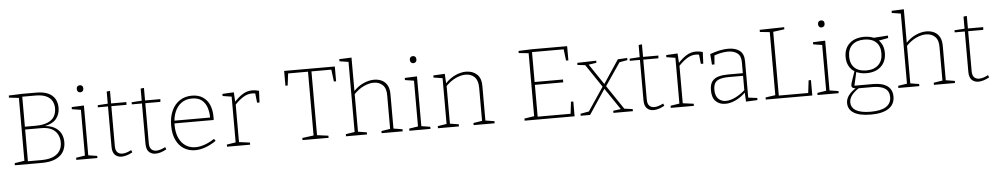

<svg xmlns="http://www.w3.org/2000/svg" viewBox="-47 -1208 9784 1887"><g transform="rotate(-5 4845.0 -264.5)"><path d="M365 -354 369 -359Q435 -357 478 -333.5Q521 -310 541.5 -271.5Q562 -233 562 -184Q562 -133 538.5 -91.5Q515 -50 462 -25Q409 0 322 0H58V-21L164 -37L155 -26V-666L164 -655L58 -667V-688L189 -693H329Q401 -693 446.5 -672Q492 -651 513.5 -613.5Q535 -576 535 -526Q535 -461 497 -415.5Q459 -370 365 -354ZM321 -665H180L189 -674V-360L180 -369H294Q367 -369 413 -388.5Q459 -408 479.5 -442.5Q500 -477 500 -522Q500 -566 481 -598Q462 -630 422.5 -647.5Q383 -665 321 -665ZM320 -28Q395 -28 440 -48.5Q485 -69 506 -104Q527 -139 527 -184Q527 -228 508 -264Q489 -300 449.5 -320.5Q410 -341 348 -341H180L189 -350V-19L180 -28Z M785 -28 777 -36 872 -21V0H664V-21L759 -36L752 -28V-493L759 -485L664 -500V-521L785 -526ZM761 -658Q747 -658 738 -667.5Q729 -677 729 -693Q729 -710 738.5 -719Q748 -728 762 -728Q776 -728 785 -719Q794 -710 794 -693Q794 -676 784 -667Q774 -658 761 -658Z M1111 7Q1070 7 1045 -18.5Q1020 -44 1020 -98V-505L1028 -496H920V-517L1028 -524L1020 -515V-643L1053 -647V-515L1045 -523H1204L1202 -496H1045L1053 -505V-102Q1053 -60 1071.5 -41Q1090 -22 1121 -22Q1140 -22 1162.5 -29Q1185 -36 1210 -49L1219 -26Q1159 7 1111 7Z M1446 7Q1405 7 1380 -18.5Q1355 -44 1355 -98V-505L1363 -496H1255V-517L1363 -524L1355 -515V-643L1388 -647V-515L1380 -523H1539L1537 -496H1380L1388 -505V-102Q1388 -60 1406.5 -41Q1425 -22 1456 -22Q1475 -22 1497.5 -29Q1520 -36 1545 -49L1554 -26Q1494 7 1446 7Z M1837 7Q1775 7 1726 -23.5Q1677 -54 1649.5 -112.5Q1622 -171 1622 -254Q1622 -338 1650 -400Q1678 -462 1729.5 -496Q1781 -530 1850 -530Q1914 -530 1957.5 -501Q2001 -472 2022.5 -422Q2044 -372 2044 -305Q2044 -299 2044 -292Q2044 -285 2043 -273H1642V-300H2019L2010 -294Q2011 -350 1995.5 -397.5Q1980 -445 1944.5 -473.5Q1909 -502 1849 -502Q1788 -502 1745 -471.5Q1702 -441 1679 -386Q1656 -331 1656 -258Q1656 -183 1679.5 -130.5Q1703 -78 1745.5 -50Q1788 -22 1843 -22Q1885 -22 1932.5 -38.5Q1980 -55 2030 -88L2044 -67Q1990 -30 1937.5 -11.5Q1885 7 1837 7Z M2151 0V-21L2246 -36L2239 -27V-495L2247 -485L2151 -500V-521L2264 -527L2270 -426L2265 -429Q2308 -476 2351 -503Q2394 -530 2446 -530Q2478 -530 2512 -520L2507 -405H2483L2472 -506L2478 -496Q2469 -498 2460 -499Q2451 -500 2442 -500Q2395 -500 2352 -472.5Q2309 -445 2267 -399L2272 -413V-27L2264 -36L2379 -21V0Z M2896 0V-21L3017 -37L3008 -26V-674L3018 -665H2803L2813 -674L2797 -547H2775V-693H3275V-547H3253L3237 -674L3247 -665H3032L3042 -674V-26L3033 -37L3153 -21V0Z M3325 0V-21L3421 -36L3413 -27V-734L3421 -725L3325 -740V-761L3446 -766V-426L3439 -429Q3488 -482 3543 -506Q3598 -530 3647 -530Q3691 -530 3725.5 -512.5Q3760 -495 3778.5 -459.5Q3797 -424 3796 -369V-27L3789 -36L3884 -21V0H3676V-21L3771 -36L3763 -27V-361Q3765 -433 3730.5 -467Q3696 -501 3640 -501Q3596 -501 3543.5 -477Q3491 -453 3441 -400L3446 -413V-27L3438 -36L3532 -21V0Z M4071 -28 4063 -36 4158 -21V0H3950V-21L4045 -36L4038 -28V-493L4045 -485L3950 -500V-521L4071 -526ZM4047 -658Q4033 -658 4024 -667.5Q4015 -677 4015 -693Q4015 -710 4024.5 -719Q4034 -728 4048 -728Q4062 -728 4071 -719Q4080 -710 4080 -693Q4080 -676 4070 -667Q4060 -658 4047 -658Z M4232 0V-21L4328 -36L4320 -27V-494L4328 -485L4232 -500V-521L4345 -527L4351 -426L4346 -429Q4396 -482 4450.5 -506Q4505 -530 4554 -530Q4620 -530 4662.5 -490.5Q4705 -451 4703 -369V-27L4696 -36L4791 -21V0H4584V-21L4678 -36L4670 -27V-361Q4670 -433 4636.5 -467Q4603 -501 4547 -501Q4503 -501 4450.5 -477Q4398 -453 4348 -401L4353 -413V-27L4345 -36L4439 -21V0Z M5557 -146H5580V0H5087V-21L5193 -37L5184 -26V-666L5193 -656L5087 -667V-688L5218 -693H5567V-553H5544L5529 -674L5539 -665H5209L5218 -674V-361L5209 -370H5498V-342H5209L5218 -351V-19L5209 -28H5552L5542 -19Z M5640 0V-20L5730 -36L5718 -26L5884 -273L5891 -279L6052 -521L6145 -526V-505L6057 -489L6071 -498L5911 -263L5904 -257L5733 0ZM5963 0V-21L6045 -32L6042 -26L5887 -255L5722 -500L5734 -491L5652 -500V-521L5839 -526V-505L5753 -492L5757 -501L5908 -277L6077 -26L6065 -33L6155 -21V0Z M6359 7Q6318 7 6293 -18.5Q6268 -44 6268 -98V-505L6276 -496H6168V-517L6276 -524L6268 -515V-643L6301 -647V-515L6293 -523H6452L6450 -496H6293L6301 -505V-102Q6301 -60 6319.5 -41Q6338 -22 6369 -22Q6388 -22 6410.5 -29Q6433 -36 6458 -49L6467 -26Q6407 7 6359 7Z M6529 0V-21L6624 -36L6617 -27V-495L6625 -485L6529 -500V-521L6642 -527L6648 -426L6643 -429Q6686 -476 6729 -503Q6772 -530 6824 -530Q6856 -530 6890 -520L6885 -405H6861L6850 -506L6856 -496Q6847 -498 6838 -499Q6829 -500 6820 -500Q6773 -500 6730 -472.5Q6687 -445 6645 -399L6650 -413V-27L6642 -36L6757 -21V0Z M7296 -25 7288 -35 7384 -23V-2L7271 3L7266 -93L7270 -90Q7225 -44 7171 -18.5Q7117 7 7067 7Q7010 7 6973.5 -28.5Q6937 -64 6937 -137Q6937 -196 6961 -226.5Q6985 -257 7026.5 -267.5Q7068 -278 7119 -278H7271L7264 -270V-387Q7264 -448 7229 -475Q7194 -502 7136 -502Q7105 -502 7068.5 -495Q7032 -488 6993 -473L7002 -485L6994 -388H6969L6961 -493Q7010 -511 7055.5 -520.5Q7101 -530 7141 -530Q7212 -530 7254 -498Q7296 -466 7296 -393ZM6971 -141Q6971 -80 7000.5 -50.5Q7030 -21 7075 -21Q7118 -21 7169.5 -46Q7221 -71 7269 -115L7264 -102V-259L7271 -252H7123Q7041 -252 7006 -227Q6971 -202 6971 -141Z M7902 -152H7925V0H7466V-21L7571 -36L7563 -26V-666L7571 -656L7466 -667V-688L7708 -693V-672L7589 -656L7597 -666V-19L7588 -28H7895L7886 -19Z M8098 -28 8090 -36 8185 -21V0H7977V-21L8072 -36L8065 -28V-493L8072 -485L7977 -500V-521L8098 -526ZM8074 -658Q8060 -658 8051 -667.5Q8042 -677 8042 -693Q8042 -710 8051.5 -719Q8061 -728 8075 -728Q8089 -728 8098 -719Q8107 -710 8107 -693Q8107 -676 8097 -667Q8087 -658 8074 -658Z M8484 237Q8372 237 8315.5 202.5Q8259 168 8259 104Q8259 63 8286.5 27Q8314 -9 8365 -39L8367 -33Q8341 -33 8328.5 -40.5Q8316 -48 8316 -63Q8316 -70 8317.5 -77Q8319 -84 8323 -97.5Q8327 -111 8336 -136.5Q8345 -162 8360 -206L8363 -199Q8325 -221 8304.5 -259Q8284 -297 8284 -347Q8284 -432 8337.5 -481Q8391 -530 8482 -530Q8539 -530 8582 -510L8569 -512L8717 -522V-498L8615 -479L8620 -484Q8645 -462 8658.5 -429.5Q8672 -397 8672 -356Q8672 -271 8619 -221.5Q8566 -172 8475 -172Q8416 -172 8370 -195L8378 -201L8344 -52L8337 -60H8529Q8622 -60 8670.5 -24.5Q8719 11 8719 80Q8719 156 8659 196.5Q8599 237 8484 237ZM8485 209Q8585 209 8635.5 176.5Q8686 144 8686 81Q8686 25 8645 -3Q8604 -31 8523 -31H8376L8391 -35Q8291 29 8291 99Q8291 153 8339.5 181Q8388 209 8485 209ZM8476 -199Q8552 -199 8595 -240Q8638 -281 8638 -354Q8638 -426 8597 -464.5Q8556 -503 8481 -503Q8404 -503 8361.5 -463Q8319 -423 8319 -348Q8319 -278 8360 -238.5Q8401 -199 8476 -199Z M8774 0V-21L8870 -36L8862 -27V-734L8870 -725L8774 -740V-761L8895 -766V-426L8888 -429Q8937 -482 8992 -506Q9047 -530 9096 -530Q9140 -530 9174.5 -512.5Q9209 -495 9227.5 -459.5Q9246 -424 9245 -369V-27L9238 -36L9333 -21V0H9125V-21L9220 -36L9212 -27V-361Q9214 -433 9179.5 -467Q9145 -501 9089 -501Q9045 -501 8992.5 -477Q8940 -453 8890 -400L8895 -413V-27L8887 -36L8981 -21V0Z M9564 7Q9523 7 9498 -18.5Q9473 -44 9473 -98V-505L9481 -496H9373V-517L9481 -524L9473 -515V-643L9506 -647V-515L9498 -523H9657L9655 -496H9498L9506 -505V-102Q9506 -60 9524.5 -41Q9543 -22 9574 -22Q9593 -22 9615.5 -29Q9638 -36 9663 -49L9672 -26Q9612 7 9564 7Z"/></g></svg>

Font: Bitter Thin ExtraLight
Style: Regular
Weight: 250
Version: Version 2.002